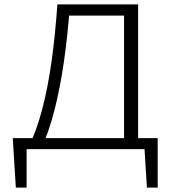

<svg xmlns="http://www.w3.org/2000/svg" viewBox="-20 -678 784 873"><path d="M106 0Q144 -77 170.5 -176Q197 -275 214 -396Q231 -517 241 -658H298Q288 -517 270.5 -396.5Q253 -276 227.5 -176.5Q202 -77 166 0ZM52 175 38 -50H101V175ZM59 0 56 -50H697L677 0ZM648 175 634 -50H697V175ZM544 0V-658H608V0ZM270 -607V-658H577V-607Z"/></svg>

Font: Ysabeau Office Light
Style: Regular
Weight: 300
Designer: Christian Thalmann (Catharsis Fonts)
Version: Version 2.001;gftools[0.9.30]; featfreeze: tnum,lnum,ss02